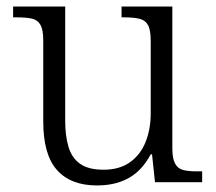

<svg xmlns="http://www.w3.org/2000/svg" viewBox="-20 -556 659 586"><path d="M276 10Q196 10 154 -37Q112 -84 112 -185V-433Q112 -465 103.5 -480Q95 -495 78 -499Q61 -503 32 -503H20V-536H179V-187Q179 -142 189 -108Q199 -74 224.5 -56Q250 -38 296 -38Q345 -38 377 -61Q409 -84 424.5 -123Q440 -162 440 -210V-430Q440 -464 432 -479Q424 -494 406.5 -498.5Q389 -503 360 -503H351V-536H506V-103Q506 -72 514.5 -56.5Q523 -41 539.5 -37Q556 -33 582 -33H597V0H453L444 -85H440Q414 -36 373.5 -13Q333 10 276 10Z"/></svg>

Font: Noto Rashi Hebrew Light
Style: Regular
Weight: 300
Version: Version 1.006